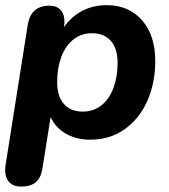

<svg xmlns="http://www.w3.org/2000/svg" viewBox="-24 -520 643 729"><path d="M-2.8 106.4 81.5 -426.4Q93.7 -498.4 162.9 -498.4Q196 -498.4 210.5 -476.7Q224.9 -454.9 218.9 -415.4L211.1 -367.2L210.2 -403.3Q238.2 -450.3 282.1 -475.4Q326.1 -500.4 381.3 -500.4Q465.1 -500.4 515.3 -443.1Q565.5 -385.8 565.5 -288.4Q565.5 -204.4 535.1 -136.3Q504.7 -68.2 448.8 -28.9Q393 10.4 318.4 10.4Q261.9 10.4 220.2 -16Q178.5 -42.3 161.5 -91.9L170.7 -91.7L137 120.4Q131.4 155.5 111.7 172Q92 188.4 55.9 188.4Q22.8 188.4 7.1 166.7Q-8.6 145.1 -2.8 106.4ZM422.5 -281.2Q422.5 -335.5 396.9 -364.6Q371.4 -393.8 324.9 -393.8Q284.4 -393.8 254.4 -369.9Q224.5 -346 208.7 -303.9Q193 -261.8 193 -208.8Q193 -154.6 218.5 -125.4Q244 -96.3 290.5 -96.3Q331 -96.3 361 -120Q390.9 -143.8 406.7 -186Q422.5 -228.3 422.5 -281.2Z"/></svg>

Font: SN Pro Thin
Style: Italic
Weight: 200
Italic angle: -9°
Designer: Tobias Whetton
Foundry: Supernotes
Version: Version 1.003;Glyphs 3.3 (3324)